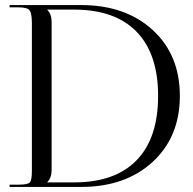

<svg xmlns="http://www.w3.org/2000/svg" viewBox="-20 -739 763 759"><path d="M167 -18H273Q435 -18 520 -105.5Q605 -193 605 -360Q605 -526 520 -613.5Q435 -701 273 -701H167V-700Q184 -683 184 -653V-66Q184 -36 167 -19ZM18 0V-9H53Q89 -9 97.5 -17.5Q106 -26 106 -62V-648Q106 -686 97 -698Q88 -710 53 -710H18V-719H300Q476 -719 583.5 -620.5Q691 -522 691 -360Q691 -198 583.5 -99Q476 0 300 0Z"/></svg>

Font: FoglihtenNo06
Style: Regular
Weight: 500
Designer: gluk (gluksza@wp.pl)
Foundry: gluk (gluksza@wp.pl)
Version: Version 0.76